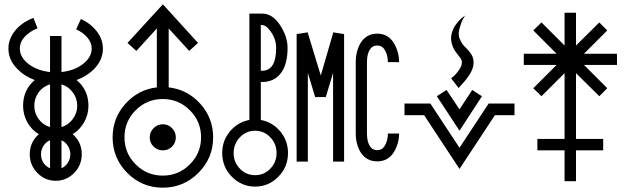

<svg xmlns="http://www.w3.org/2000/svg" viewBox="-20 -750 2900 890"><path d="M141 -379Q95 -396 65 -426Q19 -469 19 -525Q19 -570 50.5 -608.5Q82 -647 135 -667L154 -619Q117 -604 94.5 -579.5Q72 -555 72 -525Q72 -491 101 -463Q142 -424 212 -416V-583H265V-416Q335 -424 376 -463Q405 -491 405 -525Q405 -552 385.5 -575.5Q366 -599 333 -614L355 -662Q402 -640 429.5 -603.5Q457 -567 457 -525Q457 -469 412 -426Q381 -396 335 -379Q390 -333 390 -260Q390 -219 370 -183.5Q350 -148 317 -128Q359 -91 359 -35Q359 16 323.5 52Q288 88 238.5 88Q189 88 153.5 52Q118 16 118 -35Q118 -91 160 -128Q126 -148 106.5 -183.5Q87 -219 87 -260Q87 -333 141 -379ZM212 -100Q193 -92 181.5 -74Q170 -56 170 -34.5Q170 -13 181.5 4.5Q193 22 212 30ZM265 -100V30Q283 22 294.5 4.5Q306 -13 306 -34.5Q306 -56 294.5 -74Q283 -92 265 -100ZM212 -359Q180 -350 159.5 -322.5Q139 -295 139 -260Q139 -225 159.5 -197.5Q180 -170 212 -161ZM265 -359V-161Q296 -170 317 -197.5Q338 -225 338 -260Q338 -295 317 -322.5Q296 -350 265 -359Z M692 -156Q710 -174 735 -174Q760 -174 777.5 -156Q795 -138 795 -113Q795 -88 777.5 -70.5Q760 -53 735 -53Q710 -53 692 -70.5Q674 -88 674 -113Q674 -138 692 -156ZM860 -239Q808 -291 734.5 -291Q661 -291 609 -239Q557 -187 557 -113.5Q557 -40 609 12Q661 64 734.5 64Q808 64 860 12Q912 -40 912 -113.5Q912 -187 860 -239ZM762 -345Q849 -335 908.5 -269Q968 -203 968 -113Q968 -17 899.5 51.5Q831 120 734.5 120Q638 120 570 51.5Q502 -17 502 -113Q502 -203 561.5 -269Q621 -335 707 -345V-618L612 -514L571 -551L735 -730L898 -551L857 -514L762 -618Z M1136 -194V-687H1195Q1243 -687 1278 -634Q1313 -581 1313 -528Q1313 -452 1282 -411Q1251 -370 1195 -370H1189V-194Q1243 -184 1279 -141Q1315 -98 1315 -41Q1315 24 1270 69.5Q1225 115 1162.5 115Q1100 115 1055 69.5Q1010 24 1010 -41Q1010 -98 1046 -141Q1082 -184 1136 -194ZM1233 32Q1262 2 1262 -40.5Q1262 -83 1233 -113.5Q1204 -144 1162.5 -144Q1121 -144 1092 -113.5Q1063 -83 1063 -40.5Q1063 2 1092 32Q1121 62 1162.5 62Q1204 62 1233 32ZM1189 -634V-422H1195Q1260 -422 1260 -528Q1260 -576 1226 -615Q1210 -634 1195 -634Z M1830 -462H1778Q1778 -497 1762 -521Q1751 -539 1728.5 -539Q1706 -539 1695 -521Q1681 -500 1681 -462V-131Q1681 -93 1695 -72Q1706 -54 1728.5 -54Q1751 -54 1762 -72Q1778 -96 1778 -131H1830Q1830 -86 1806 -45Q1779 -2 1728.5 -2Q1678 -2 1651 -45Q1629 -83 1629 -131V-462Q1629 -512 1651 -550Q1678 -594 1728.5 -594Q1779 -594 1806 -550Q1830 -509 1830 -462ZM1467 -400 1525 -600 1575 -592V-1H1524V-412L1490 -300H1441L1407 -412V-1H1355V-592L1406 -600Z M2110 -65 2245 -270H2365V-216H2274L2110 33L1946 -216H1855V-270H1975ZM2110 -243 2169 -333 2214 -304 2110 -144 2005 -304 2050 -333ZM2106 -342 2071 -387Q2093 -403 2108 -426Q2125 -450 2120 -469Q2118 -478 2098 -502Q2075 -529 2071 -566Q2070 -584 2076 -602.5Q2082 -621 2091.5 -634Q2101 -647 2111 -657.5Q2121 -668 2129 -673L2136 -678Q2131 -671 2125 -660Q2119 -649 2111 -621.5Q2103 -594 2109 -575Q2112 -567 2115.5 -560Q2119 -553 2123.5 -546.5Q2128 -540 2130 -538Q2132 -536 2139 -529Q2146 -522 2146 -522Q2169 -498 2173 -479Q2182 -442 2155 -402Q2146 -388 2133.5 -373Q2121 -358 2113 -350Z M2650 -539 2758 -646 2795 -609 2687 -501H2840V-449H2687L2795 -341L2758 -304L2650 -411V-106H2776V-53H2650V90H2597V-53H2471V-106H2597V-411L2490 -304L2452 -341L2560 -449H2408V-501H2560L2452 -609L2490 -646L2597 -539V-691H2650Z"/></svg>

Font: Astronomicon
Style: Regular
Weight: 400
Version: Version 1.1